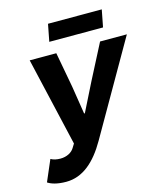

<svg xmlns="http://www.w3.org/2000/svg" viewBox="-120 -902 860 1004"><g transform="rotate(-15 309.5 -399.5)"><path d="M114 12C204 12 274 -50 332 -151L619 -651H474L376 -461L300 -309H296L272 -461L237 -651H93L204 -171L191 -150C178 -128 150 -113 116 -113C95 -113 78 -117 64 -125L15 -11C33 1 64 12 114 12ZM217 -718H508L526 -811H235Z"/></g></svg>

Font: Source Sans Pro
Style: Bold Italic
Weight: 700
Italic angle: -11°
Designer: Paul D. Hunt
Foundry: Adobe Systems Incorporated
Version: Version 3.006;hotconv 1.0.111;makeotfexe 2.5.65597